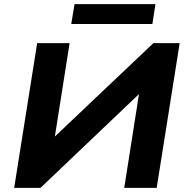

<svg xmlns="http://www.w3.org/2000/svg" viewBox="-20 -915 911 935"><path d="M49 0 161 -705H319L244 -230L227 -231L727 -705H855L743 0H585L660 -477L677 -476L177 0ZM327 -798 343 -895H737L722 -798Z"/></svg>

Font: Nunito Sans 10pt SemiExpanded ExtraBold
Style: Italic
Weight: 800
Width: 6
Italic angle: -9°
Designer: Vernon Adams
Foundry: Vernon Adams
Version: Version 3.101;gftools[0.9.27]